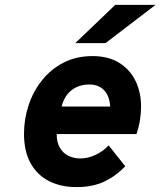

<svg xmlns="http://www.w3.org/2000/svg" viewBox="-20 -752 655 784"><path d="M292.5 12Q228.5 12 180.2 -12.5Q132 -37 105 -85.5Q78 -134 78 -206Q78 -265 96.5 -321.5Q115 -378 151 -423.5Q187 -469 239 -496Q291 -523 358 -523Q422 -523 466.2 -495.8Q510.5 -468.5 533.2 -422Q556 -375.5 556 -317Q556 -289.5 551.5 -261Q547 -232.5 537 -204.5H211.5Q211.5 -171.5 224 -149.5Q236.5 -127.5 258.5 -116.2Q280.5 -105 308.5 -105Q339.5 -105 371 -120Q402.5 -135 423.5 -158.5L491.5 -73Q454 -33.5 406.2 -10.8Q358.5 12 292.5 12ZM231.5 -317H430Q428.5 -344 418.5 -364.2Q408.5 -384.5 389.8 -395.8Q371 -407 344.5 -407Q317.5 -407 294.8 -397.2Q272 -387.5 255.5 -367.2Q239 -347 231.5 -317ZM287.5 -576 450.5 -732H615L411 -576Z"/></svg>

Font: Overpass ExtraBold
Style: Italic
Weight: 800
Italic angle: -10°
Designer: Delve Withrington, Dave Bailey, Thomas Jockin
Foundry: Delve Fonts LLC
Version: Version 4.000